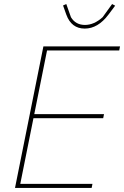

<svg xmlns="http://www.w3.org/2000/svg" viewBox="-20 -927 612 947"><path d="M398 -786Q332 -786 307 -855L291 -900L307 -907L330 -842Q353 -804 399 -804Q444 -804 486 -842L533 -907L548 -899L515 -855Q463 -786 398 -786ZM432 0H54L194 -698H572L568 -678H212L149 -364H493L489 -344H145L80 -20H436Z"/></svg>

Font: IBM Plex Sans Thin
Style: Italic
Weight: 100
Italic angle: -11.31°
Designer: Mike Abbink, Paul van der Laan, Pieter van Rosmalen
Foundry: Bold Monday
Version: Version 3.0